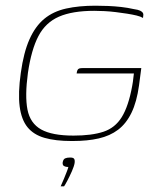

<svg xmlns="http://www.w3.org/2000/svg" viewBox="-20 -486 551 674"><path d="M230 9Q175 9 136.5 -2Q98 -13 76.5 -39.5Q55 -66 49 -112.5Q43 -159 53 -230Q63 -302 83.5 -348Q104 -394 135.5 -420Q167 -446 212 -456Q257 -466 315 -466Q338 -466 360.5 -465Q383 -464 405.5 -461.5Q428 -459 450 -454Q465 -452 472 -448.5Q479 -445 481.5 -441Q484 -437 483 -432L482 -423Q474 -428 459.5 -431.5Q445 -435 426 -438Q407 -441 386.5 -443.5Q366 -446 346.5 -447Q327 -448 311 -448Q234 -448 187 -427.5Q140 -407 115 -359.5Q90 -312 78 -230Q67 -149 76.5 -101Q86 -53 124.5 -31.5Q163 -10 238 -10Q302 -10 343 -23.5Q384 -37 407.5 -75Q431 -113 444 -184Q447 -200 448 -211.5Q449 -223 450 -228H249Q250 -236 252 -240Q254 -244 258 -245.5Q262 -247 270 -247H476L468 -186Q460 -128 441.5 -90Q423 -52 394.5 -30.5Q366 -9 326.5 0Q287 9 236 9Q235 9 233.5 9Q232 9 230 9ZM193 168Q199 155 204.5 141.5Q210 128 214.5 116.5Q219 105 220 100Q219 100 218 100Q217 100 216 100Q211 100 205 97Q199 94 200 84Q202 73 208.5 70Q215 67 226 67Q233 67 236.5 68.5Q240 70 241.5 74Q243 78 242 86Q240 98 232 116Q224 134 216 149Q208 164 205 168Z"/></svg>

Font: Genos Thin
Style: Italic
Weight: 100
Italic angle: -8°
Designer: Robert E. Leuschke
Foundry: Robert E. Leuschke
Version: Version 1.010